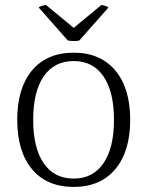

<svg xmlns="http://www.w3.org/2000/svg" viewBox="-20 -725 582 758"><path d="M48 -252Q48 -377 106.5 -447Q165 -517 271 -517Q376 -517 435 -447Q494 -377 494 -252Q494 -127 435 -57Q376 13 271 13Q165 13 106.5 -57Q48 -127 48 -252ZM430 -252Q430 -363 388.5 -423.5Q347 -484 271 -484Q194 -484 152.5 -423.5Q111 -363 111 -252Q111 -141 152.5 -80.5Q194 -20 271 -20Q347 -20 388.5 -80.5Q430 -141 430 -252ZM271 -615 380 -705Q386 -705 395.5 -702Q405 -699 408 -695L293 -565Q283 -563 273 -563Q262 -563 248 -565L133 -695Q134 -698 144.5 -701.5Q155 -705 162 -705Z"/></svg>

Font: Arima Madurai Light
Style: Regular
Weight: 300
Designer: Joana Correia and Natanael Gama
Foundry: NDISCOVER
Version: Version 1.019